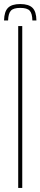

<svg xmlns="http://www.w3.org/2000/svg" viewBox="-30 -929 200 949"><path d="M60 0V-800H80V0ZM70 -909Q112 -909 130.8 -890.2Q149.5 -871.5 150 -828H130Q129.5 -862.5 116.8 -876.2Q104 -890 70 -890Q36.5 -890 23.8 -876.2Q11 -862.5 10 -828H-10Q-9 -871.5 9.5 -890.2Q28 -909 70 -909Z"/></svg>

Font: Big Shoulders Stencil Thin
Style: Regular
Weight: 100
Designer: Patric King
Foundry: XO Type Co
Version: Version 2.001